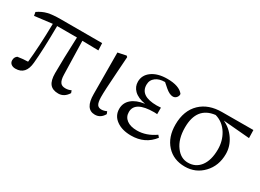

<svg xmlns="http://www.w3.org/2000/svg" viewBox="-26 -1006 2043 1508"><g transform="rotate(30 995.5 -251.5)"><path d="M496.1 13.7Q444.3 13.7 419.9 -16.6Q395.5 -46.9 395.5 -113.3Q395.5 -228.5 404.3 -441.4H224.6Q222.7 -220.7 210.9 -101.6Q201.2 12.7 107.4 12.7Q83 12.7 67.9 0.5Q52.7 -11.7 52.7 -33.2Q52.7 -60.5 74.2 -76.2Q113.3 -83 167 -85Q182.6 -226.6 186.5 -439.5L27.3 -419.9L21.5 -452.1Q62.5 -480.5 105.5 -491.2Q149.4 -502 223.6 -502H597.7L600.6 -437.5L454.1 -440.4L461.9 -137.7Q462.9 -87.9 479.5 -67.4Q493.2 -49.8 524.4 -49.8Q551.8 -49.8 575.2 -61.5L583 -40Q549.8 13.7 496.1 13.7Z M828.1 13.7Q740.2 13.7 740.2 -122.1L738.3 -498L813.5 -513.7L823.2 -504.9Q819.3 -449.2 813.5 -362.3Q800.8 -186.5 801.8 -129.9Q802.7 -82 815.4 -63.5Q827.1 -46.9 852.5 -46.9Q874 -46.9 899.4 -58.6L908.2 -37.1Q879.9 13.7 828.1 13.7Z M1156.2 13.7Q1075.2 13.7 1024.4 -22.5Q971.7 -59.6 971.7 -123Q971.7 -176.8 1012.2 -211.9Q1052.7 -247.1 1127.9 -257.8Q1060.5 -268.6 1024.4 -303.7Q992.2 -335.9 992.2 -380.9Q992.2 -439.5 1042 -476.6Q1094.7 -515.6 1182.6 -515.6Q1291 -515.6 1330.1 -463.9Q1332 -445.3 1319.3 -430.7Q1306.6 -416 1287.1 -416Q1257.8 -416 1218.8 -449.2L1178.7 -484.4H1176.8Q1127 -484.4 1095.7 -460.9Q1062.5 -436.5 1062.5 -393.6Q1062.5 -292 1213.9 -292Q1229.5 -292 1251 -293.9V-234.4Q1248 -234.4 1244.1 -235.4Q1228.5 -236.3 1223.6 -236.3Q1049.8 -236.3 1049.8 -138.7Q1049.8 -94.7 1083.5 -69.3Q1117.2 -43.9 1176.8 -43.9Q1260.7 -43.9 1339.8 -99.6L1355.5 -81.1Q1283.2 13.7 1156.2 13.7Z M1643.6 13.7Q1541 13.7 1478.5 -54.7Q1416 -123 1416 -236.3Q1416 -363.3 1491.2 -435.5Q1563.5 -503.9 1684.6 -503.9L1967.8 -504.9L1969.7 -432.6L1729.5 -453.1Q1794.9 -422.9 1835 -362.3Q1875 -301.8 1875 -233.4Q1875 -126 1807.6 -55.7Q1741.2 13.7 1643.6 13.7ZM1649.4 -25.4Q1717.8 -25.4 1758.8 -77.1Q1802.7 -132.8 1802.7 -233.4Q1802.7 -309.6 1765.6 -371.1Q1724.6 -438.5 1652.3 -459Q1492.2 -440.4 1492.2 -253.9Q1492.2 -149.4 1540 -85.9Q1584 -25.4 1649.4 -25.4Z"/></g></svg>

Font: Bpmf GenRyu Min R
Style: R
Weight: 400
Foundry: But Ko
Version: Version 1.320